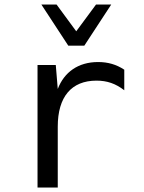

<svg xmlns="http://www.w3.org/2000/svg" viewBox="-20 -837 642 857"><path d="M284.7 -633.3H356.4L476.6 -816.9H408.7L320.3 -697.3L232.4 -816.9H164.6ZM147.5 0H237.8V-272C237.8 -404.8 298.8 -477.1 410.6 -477.1C458 -477.1 496.1 -463.9 534.7 -434.1V-525.9C499.5 -549.3 461.4 -560.1 418 -560.1C329.1 -560.1 266.6 -515.1 237.8 -439.9L229 -546.9H147.5Z"/></svg>

Font: Hack
Style: Regular
Weight: 400
Monospace: yes
Designer: Christopher Simpkins
Foundry: Christopher Simpkins
Version: Version 2.010